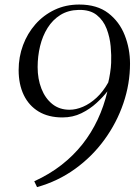

<svg xmlns="http://www.w3.org/2000/svg" viewBox="-20 -766 590 824"><path d="M139 37 127 12Q192.5 -18 244 -58.2Q295.5 -98.5 334 -147.2Q372.5 -196 399.2 -253Q426 -310 441 -374Q422.5 -350 394.2 -324Q366 -298 329.2 -280Q292.5 -262 248 -262Q188 -262 146 -287.2Q104 -312.5 82 -358.2Q60 -404 60 -465.5Q60 -521.5 78.8 -572Q97.5 -622.5 132 -661.8Q166.5 -701 214.2 -723.8Q262 -746.5 320 -746.5Q396.5 -746.5 444.5 -709.8Q492.5 -673 515.2 -615Q538 -557 538 -493Q538 -406.5 509.5 -322.8Q481 -239 428.2 -166.5Q375.5 -94 302 -41Q228.5 12 139 37ZM278.5 -295Q306 -295 336 -307.8Q366 -320.5 394.2 -346.5Q422.5 -372.5 444.5 -412Q448.5 -427 452.5 -452.5Q456.5 -478 457 -496Q458.5 -527.5 455 -566.8Q451.5 -606 437.8 -642.2Q424 -678.5 395.2 -701.5Q366.5 -724.5 317.5 -723.5Q272.5 -722.5 239.2 -701.8Q206 -681 184.2 -646.2Q162.5 -611.5 152 -568Q141.5 -524.5 141.5 -478Q141.5 -427 157.8 -385.5Q174 -344 204.5 -319.5Q235 -295 278.5 -295Z"/></svg>

Font: Merriweather 144pt Light
Style: Italic
Weight: 300
Italic angle: -7.8°
Version: Version 2.101